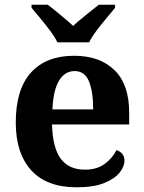

<svg xmlns="http://www.w3.org/2000/svg" viewBox="-20 -786 612 816"><path d="M306 10Q178 10 112.5 -62.5Q47 -135 47 -265Q47 -406 111.5 -477.5Q176 -549 295 -549Q404 -549 466.5 -488Q529 -427 529 -308V-257H201Q204 -157 238.5 -111Q273 -65 341 -65Q392 -65 425 -89.5Q458 -114 475 -148Q489 -144 499 -132.5Q509 -121 509 -104Q509 -78 488 -52Q467 -26 422.5 -8Q378 10 306 10ZM376 -321Q376 -397 358 -440.5Q340 -484 297 -484Q255 -484 230.5 -442.5Q206 -401 203 -321ZM224 -606Q213 -629 193 -655.5Q173 -682 151.5 -708Q130 -734 114 -753V-766H183Q204 -750 236.5 -723Q269 -696 291 -676Q306 -690 326 -706.5Q346 -723 366 -739Q386 -755 400 -766H469V-753Q454 -734 432 -708Q410 -682 390 -655.5Q370 -629 359 -606Z"/></svg>

Font: Noto Serif Myanmar
Style: Bold
Weight: 700
Designer: Ben Mitchell and the Monotype Design Team
Foundry: Monotype Imaging Inc.
Version: Version 2.106; ttfautohint (v1.8.4.7-5d5b)